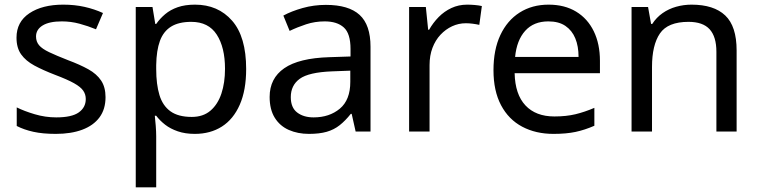

<svg xmlns="http://www.w3.org/2000/svg" viewBox="-20 -566 3270 826"><path d="M434 -148Q434 -96 408 -61Q382 -26 334 -8Q286 10 220 10Q164 10 123.5 1Q83 -8 52 -24V-104Q84 -88 129.5 -74.5Q175 -61 222 -61Q289 -61 319 -82.5Q349 -104 349 -140Q349 -160 338 -176Q327 -192 298.5 -208Q270 -224 217 -244Q165 -264 128 -284Q91 -304 71 -332Q51 -360 51 -404Q51 -472 106.5 -509Q162 -546 252 -546Q301 -546 343.5 -536.5Q386 -527 423 -510L393 -440Q359 -454 322 -464Q285 -474 246 -474Q192 -474 163.5 -456.5Q135 -439 135 -409Q135 -387 148 -371.5Q161 -356 191.5 -341.5Q222 -327 273 -307Q324 -288 360 -268Q396 -248 415 -219.5Q434 -191 434 -148Z M819 -546Q918 -546 978.5 -477Q1039 -408 1039 -269Q1039 -178 1011.5 -115.5Q984 -53 934.5 -21.5Q885 10 818 10Q777 10 745 -1Q713 -12 690.5 -29.5Q668 -47 652 -68H646Q648 -51 650 -25Q652 1 652 20V240H564V-536H636L648 -463H652Q668 -486 690.5 -505Q713 -524 744.5 -535Q776 -546 819 -546ZM803 -472Q749 -472 716 -451.5Q683 -431 668 -390Q653 -349 652 -286V-269Q652 -203 666 -157Q680 -111 713.5 -87Q747 -63 805 -63Q854 -63 885.5 -90Q917 -117 932.5 -163.5Q948 -210 948 -270Q948 -362 912.5 -417Q877 -472 803 -472Z M1382 -545Q1480 -545 1527 -502Q1574 -459 1574 -365V0H1510L1493 -76H1489Q1466 -47 1441.5 -27.5Q1417 -8 1385.5 1Q1354 10 1309 10Q1261 10 1222.5 -7Q1184 -24 1162 -59.5Q1140 -95 1140 -149Q1140 -229 1203 -272.5Q1266 -316 1397 -320L1488 -323V-355Q1488 -422 1459 -448Q1430 -474 1377 -474Q1335 -474 1297 -461.5Q1259 -449 1226 -433L1199 -499Q1234 -518 1282 -531.5Q1330 -545 1382 -545ZM1408 -259Q1308 -255 1269.5 -227Q1231 -199 1231 -148Q1231 -103 1258.5 -82Q1286 -61 1329 -61Q1397 -61 1442 -98.5Q1487 -136 1487 -214V-262Z M1990 -546Q2005 -546 2022.5 -544.5Q2040 -543 2053 -540L2042 -459Q2029 -462 2013.5 -464Q1998 -466 1984 -466Q1953 -466 1925 -453Q1897 -440 1875 -416.5Q1853 -393 1840.5 -360Q1828 -327 1828 -286V0H1740V-536H1812L1822 -438H1826Q1843 -468 1867 -492.5Q1891 -517 1922 -531.5Q1953 -546 1990 -546Z M2340 -546Q2409 -546 2458.5 -516Q2508 -486 2534.5 -431.5Q2561 -377 2561 -304V-251H2194Q2196 -160 2240.5 -112.5Q2285 -65 2365 -65Q2416 -65 2455.5 -74.5Q2495 -84 2537 -102V-25Q2496 -7 2456 1.5Q2416 10 2361 10Q2285 10 2226.5 -21Q2168 -52 2135.5 -113.5Q2103 -175 2103 -264Q2103 -352 2132.5 -415Q2162 -478 2215.5 -512Q2269 -546 2340 -546ZM2339 -474Q2276 -474 2239.5 -433.5Q2203 -393 2196 -321H2469Q2469 -367 2455 -401Q2441 -435 2412.5 -454.5Q2384 -474 2339 -474Z M2955 -546Q3051 -546 3100 -499.5Q3149 -453 3149 -349V0H3062V-343Q3062 -408 3033 -440Q3004 -472 2942 -472Q2853 -472 2819 -422Q2785 -372 2785 -278V0H2697V-536H2768L2781 -463H2786Q2804 -491 2830.5 -509.5Q2857 -528 2889 -537Q2921 -546 2955 -546Z"/></svg>

Font: lbangla85
Style: Book
Weight: 400
Designer: Jelle Bosma - Monotype Design Team
Foundry: Monotype Imaging Inc.
Version: Version 2.003